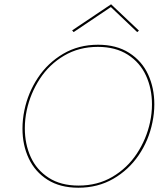

<svg xmlns="http://www.w3.org/2000/svg" viewBox="-20 -872 772 897"><path d="M324 -722 317 -730 499 -852 629 -729 621 -722 498 -839ZM701 -385Q701 -342 692 -300Q675 -216 628 -147Q581 -78 509 -36.5Q437 5 346 5Q261 5 202.5 -32Q144 -69 114.5 -131.5Q85 -194 85 -271Q85 -314 94 -357Q111 -439 157 -508.5Q203 -578 275 -620.5Q347 -663 438 -663Q524 -663 583.5 -625Q643 -587 672 -524Q701 -461 701 -385ZM690 -384Q690 -458 662 -519Q634 -580 577 -616.5Q520 -653 437 -653Q349 -653 279.5 -612Q210 -571 166 -503.5Q122 -436 105 -357Q96 -315 96 -273Q96 -199 123.5 -138.5Q151 -78 207.5 -41.5Q264 -5 347 -5Q436 -5 505.5 -46Q575 -87 619.5 -154.5Q664 -222 681 -301Q690 -343 690 -384Z"/></svg>

Font: Ysabeau Infant Hairline
Style: Italic
Weight: 100
Italic angle: -12°
Designer: Christian Thalmann (Catharsis Fonts)
Version: Version 0.003